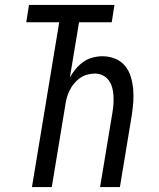

<svg xmlns="http://www.w3.org/2000/svg" viewBox="-20 -755 640 775"><path d="M109 0 219 -665H86L97 -735H442L431 -665H299L262 -442Q272 -460 285.5 -476.5Q299 -493 316 -505Q333 -517 353.5 -522.5Q374 -528 393 -528Q420 -528 444 -518.5Q468 -509 484 -490Q500 -471 507.5 -446.5Q515 -422 517.5 -396Q520 -370 518 -343.5Q516 -317 512 -290L464 0H384L434 -302Q437 -319 438 -336Q439 -353 438 -370Q437 -387 432.5 -402.5Q428 -418 418.5 -431Q409 -444 394.5 -451Q380 -458 363 -458Q347 -458 331 -453.5Q315 -449 301.5 -439Q288 -429 277.5 -416Q267 -403 260 -388Q253 -373 249 -358Q245 -343 243 -327L189 0Z"/></svg>

Font: Iosevka Extended
Style: Italic
Weight: 400
Width: 7
Italic angle: -9°
Monospace: yes
Designer: Belleve Invis
Foundry: Belleve Invis
Version: Version 32.5.0; ttfautohint (v1.8.4)